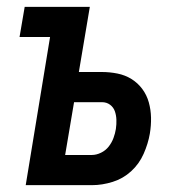

<svg xmlns="http://www.w3.org/2000/svg" viewBox="-20 -540 540 560"><path d="M55 0 126 -432H37L52 -520H242L210 -330H277Q300 -330 322.5 -325.5Q345 -321 363.5 -309.5Q382 -298 395 -280.5Q408 -263 414 -241.5Q420 -220 420.5 -197Q421 -174 417 -150Q412 -121 399 -91.5Q386 -62 362.5 -40.5Q339 -19 308.5 -9.5Q278 0 249 0ZM248 -88Q261 -88 274.5 -94.5Q288 -101 297 -112.5Q306 -124 311 -137.5Q316 -151 318 -164Q320 -178 319.5 -191Q319 -204 315 -215.5Q311 -227 301 -234.5Q291 -242 277 -242H196L170 -88Z"/></svg>

Font: Iosevka Term Curly SmBd Obl
Style: Regular
Weight: 600
Italic angle: -9°
Designer: Belleve Invis
Foundry: Belleve Invis
Version: Version 32.3.0